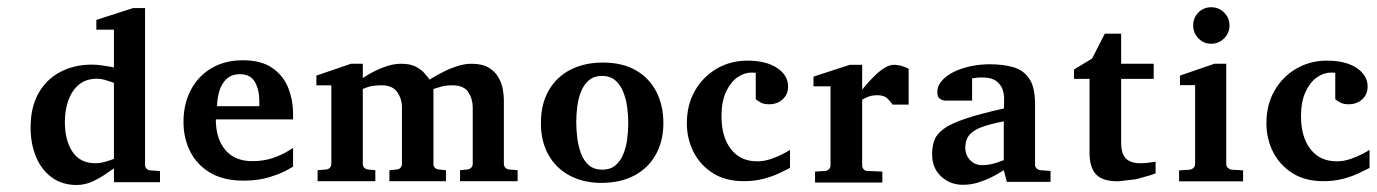

<svg xmlns="http://www.w3.org/2000/svg" viewBox="-20 -511 3865 539"><path d="M429.2 0.5H299.8V-38.1Q294.9 -35.6 279.1 -24.2Q263.2 -12.7 241.2 -2.2Q219.2 8.3 195.3 8.3Q154.8 8.3 125.7 -12.7Q96.7 -33.7 81.3 -70.3Q65.9 -106.9 65.9 -153.3Q65.9 -210 88.1 -249.3Q110.4 -288.6 149.4 -309.1Q188.5 -329.6 237.8 -329.6Q250.5 -329.6 264.9 -327.6Q279.3 -325.7 289.6 -323.7L299.8 -321.8V-427.7H250.5V-455.1L353.5 -488.3H387.2V-47.9Q387.2 -42 391.4 -37.6Q395.5 -33.2 401.9 -32.7L429.2 -30.8V0.5ZM299.8 -64.9V-278.3L292 -281.2L273.4 -287.1Q262.7 -290 252.4 -290Q221.7 -290 201.9 -273.7Q182.1 -257.3 172.1 -230Q162.1 -202.6 162.1 -168.5Q162.1 -116.7 183.6 -84.7Q205.1 -52.7 248 -52.7Q259.8 -52.7 271.7 -55.9Q283.7 -59.1 291.5 -62Z M802.7 -43 785.2 -33.2Q767.6 -23.4 736.3 -13.7Q705.1 -3.9 663.6 -3.9Q607.4 -3.9 570.1 -26.1Q532.7 -48.3 513.9 -85.7Q495.1 -123 495.1 -168.9Q495.1 -218.8 515.6 -258.1Q536.1 -297.4 573.7 -319.6Q611.3 -341.8 661.6 -341.8Q713.4 -341.8 744.4 -320.3Q775.4 -298.8 789.1 -264.4Q802.7 -230 802.7 -191.4V-175.8H585.9Q585.9 -121.6 612.5 -90.1Q639.2 -58.6 688 -58.6Q721.2 -58.6 747.1 -67.9Q772.9 -77.1 787.6 -86.4L802.7 -95.7ZM708 -212.9V-227.1Q708 -258.8 695.6 -280.8Q683.1 -302.7 653.8 -302.7Q629.9 -302.7 615.7 -289.1Q601.6 -275.4 595.5 -254.4Q589.4 -233.4 589.4 -212.9Z M1433.1 -2.4H1271.5V-33.2L1292 -35.2Q1297.9 -35.6 1302.5 -40Q1307.1 -44.4 1307.1 -50.8V-209.5Q1307.1 -233.4 1294.7 -252.4Q1282.2 -271.5 1249.5 -271.5Q1228.5 -271.5 1212.9 -266.1L1196.8 -261.2V-50.8Q1196.8 -44.4 1200.9 -40Q1205.1 -35.6 1211.4 -35.2L1231.9 -33.2V-2.4H1073.2V-33.2L1093.8 -35.2Q1100.1 -35.6 1104.2 -40Q1108.4 -44.4 1108.4 -50.8V-209.5Q1108.4 -233.4 1095.2 -252.4Q1082 -271.5 1051.8 -271.5Q1024.4 -271.5 1011.2 -266.1L998.5 -261.2V-50.8Q998.5 -44.4 1002.9 -40Q1007.3 -35.6 1013.7 -35.2L1033.7 -33.2V-2.4H871.6V-33.2L896 -35.2Q901.9 -35.6 906 -40Q910.2 -44.4 910.2 -50.8V-271.5H868.2V-298.8L965.3 -332H998.5V-292L1007.8 -297.9Q1017.6 -304.2 1033.2 -312Q1048.8 -319.8 1067.9 -325.9Q1086.9 -332 1106.4 -332Q1131.3 -332 1147 -324Q1162.6 -315.9 1171.6 -305.4Q1180.7 -294.9 1186 -287.6L1197.3 -294.4Q1208 -300.8 1225.6 -309.8Q1243.2 -318.8 1263.9 -325.4Q1284.7 -332 1303.7 -332Q1334 -332 1352.1 -321Q1370.1 -310.1 1379.4 -293.5Q1388.7 -276.9 1391.6 -260Q1394.5 -243.2 1394.5 -231.4V-50.8Q1394.5 -44.4 1398.9 -40Q1403.3 -35.6 1409.2 -35.2L1433.1 -33.2Z M1842.3 -165Q1842.3 -115.7 1821.5 -77.9Q1800.8 -40 1761.7 -18.8Q1722.7 2.4 1668 2.4Q1618.2 2.4 1579.8 -17.8Q1541.5 -38.1 1520 -75.7Q1498.5 -113.3 1498.5 -165.5Q1498.5 -219.7 1520.8 -257.8Q1543 -295.9 1582.3 -315.7Q1621.6 -335.4 1672.4 -335.4Q1727.1 -335.4 1764.9 -313.7Q1802.7 -292 1822.5 -253.7Q1842.3 -215.3 1842.3 -165ZM1743.7 -165.5Q1743.7 -186.5 1740.7 -209.5Q1737.8 -232.4 1729.7 -252.7Q1721.7 -272.9 1707.3 -285.4Q1692.9 -297.9 1669.9 -297.9Q1647.9 -297.9 1633.5 -285.9Q1619.1 -273.9 1611.3 -254.4Q1603.5 -234.9 1600.6 -212.2Q1597.7 -189.5 1597.7 -168.2Q1597.7 -147 1600.6 -123.8Q1603.5 -100.6 1611.1 -80.1Q1618.7 -59.6 1633.3 -47.1Q1647.9 -34.7 1670.4 -34.7Q1693.4 -34.7 1707.5 -46.6Q1721.7 -58.6 1729.7 -78.1Q1737.8 -97.7 1740.7 -120.4Q1743.7 -143.1 1743.7 -165.5Z M2197.8 -39.6Q2186.5 -33.7 2167.5 -24.7Q2148.4 -15.6 2123.3 -9Q2098.1 -2.4 2067.9 -2.4Q2016.6 -2.4 1981 -25.1Q1945.3 -47.9 1926.8 -84.7Q1908.2 -121.6 1908.2 -165Q1908.2 -217.3 1931.2 -256.8Q1954.1 -296.4 1992.7 -318.6Q2031.2 -340.8 2078.1 -340.8Q2130.4 -340.8 2161.4 -320.3Q2192.4 -299.8 2192.4 -268.1Q2192.4 -246.1 2177.2 -232.2Q2162.1 -218.3 2139.2 -218.3Q2125 -218.3 2116.5 -222.7Q2107.9 -227.1 2101.6 -232.4V-306.6Q2098.1 -307.1 2095.2 -307.1H2088.9Q2068.8 -307.1 2049.6 -293.5Q2030.3 -279.8 2017.8 -252.4Q2005.4 -225.1 2005.4 -184.6Q2005.4 -126.5 2032 -92.3Q2058.6 -58.1 2105.5 -58.1Q2125.5 -58.1 2145 -64.9Q2164.6 -71.8 2179.2 -79.6Q2193.8 -87.4 2197.8 -90.3Z M2530.8 -217.3H2485.8Q2481.9 -223.6 2472.2 -233.6Q2462.4 -243.7 2443.4 -243.7Q2424.3 -243.7 2412.6 -237.3L2400.4 -231.4V-46.4Q2400.4 -40.5 2404.3 -35.9Q2408.2 -31.2 2415 -31.2L2457 -29.3V1.5H2268.1V-29.3L2297.4 -31.2Q2303.2 -32.2 2307.4 -36.4Q2311.5 -40.5 2311.5 -46.4V-268.6H2263.7V-295.9L2365.7 -329.1H2400.4V-259.3Q2406.2 -267.1 2416.7 -278.8Q2427.2 -290.5 2439.7 -302.2Q2452.1 -314 2465.1 -321.5Q2478 -329.1 2489.3 -329.1Q2500.5 -329.1 2512.7 -325.4Q2524.9 -321.8 2530.8 -317.4Z M2929.2 -0.5H2806.6L2797.9 -33.2L2788.1 -27.3Q2778.3 -21 2762.2 -12.9Q2746.1 -4.9 2725.6 1.5Q2705.1 7.8 2683.1 7.8Q2647.5 7.8 2622.1 -15.6Q2596.7 -39.1 2596.7 -77.6Q2596.7 -100.1 2603 -117.4Q2609.4 -134.8 2629.4 -149.4Q2649.4 -164.1 2689.9 -177.7Q2730.5 -191.4 2798.3 -206.5Q2798.3 -213.9 2798.8 -223.1V-232.4Q2799.3 -244.6 2794.9 -258.8Q2790.5 -272.9 2777.1 -283.2Q2763.7 -293.5 2737.3 -293.5Q2723.6 -293.5 2716.3 -292L2709 -291V-228.5H2640.6H2633.3Q2626 -229 2618.7 -233.6Q2611.3 -238.3 2611.3 -252Q2611.3 -270 2624.3 -284.7Q2637.2 -299.3 2658.4 -309.6Q2679.7 -319.8 2705.8 -325.2Q2731.9 -330.6 2758.3 -330.6Q2796.4 -330.6 2825 -322.3Q2853.5 -314 2869.6 -290Q2885.7 -266.1 2885.7 -218.3V-48.8Q2885.7 -42.5 2889.9 -38.3Q2894 -34.2 2900.4 -33.2L2929.2 -31.2ZM2797.9 -61.5V-170.4Q2755.4 -162.1 2731.9 -152.6Q2708.5 -143.1 2699.2 -129.6Q2689.9 -116.2 2689.9 -96.2Q2689.9 -75.7 2703.4 -61.5Q2716.8 -47.4 2737.3 -47.4Q2751.5 -47.4 2765.4 -50.8Q2779.3 -54.2 2788.6 -58.1Z M3224.1 -24.4 3209 -19 3169.4 -7.8 3118.7 -2Q3074.7 -2 3056.6 -21.7Q3038.6 -41.5 3038.6 -83V-289.6H2995.1V-315.9L3045.9 -346.7L3081.5 -416.5H3127.4V-332H3218.8V-289.6H3127.4V-110.4Q3127.4 -78.6 3141.1 -65.7Q3154.8 -52.7 3181.2 -52.7Q3197.3 -52.7 3210.9 -55.2L3224.1 -57.1Z M3416.5 -475.8Q3431.6 -460.9 3431.6 -439.7Q3431.6 -418.5 3416.5 -403.3Q3401.4 -388.2 3380.1 -388.2Q3358.9 -388.2 3344.2 -403.3Q3329.6 -418.5 3329.6 -439.7Q3329.6 -460.9 3344.2 -475.8Q3358.9 -490.7 3380.1 -490.7Q3401.4 -490.7 3416.5 -475.8ZM3469.7 -2H3290V-32.7L3320.3 -34.7Q3326.2 -35.6 3330.6 -39.8Q3335 -43.9 3335 -50.3V-272H3292.5V-298.8L3389.2 -332H3422.4V-50.3Q3422.4 -43.9 3427 -39.8Q3431.6 -35.6 3437.5 -34.7L3469.7 -32.7Z M3824.7 -39.6Q3813.5 -33.7 3794.4 -24.7Q3775.4 -15.6 3750.2 -9Q3725.1 -2.4 3694.8 -2.4Q3643.6 -2.4 3607.9 -25.1Q3572.3 -47.9 3553.7 -84.7Q3535.2 -121.6 3535.2 -165Q3535.2 -217.3 3558.1 -256.8Q3581.1 -296.4 3619.6 -318.6Q3658.2 -340.8 3705.1 -340.8Q3757.3 -340.8 3788.3 -320.3Q3819.3 -299.8 3819.3 -268.1Q3819.3 -246.1 3804.2 -232.2Q3789.1 -218.3 3766.1 -218.3Q3752 -218.3 3743.4 -222.7Q3734.9 -227.1 3728.5 -232.4V-306.6Q3725.1 -307.1 3722.2 -307.1H3715.8Q3695.8 -307.1 3676.5 -293.5Q3657.2 -279.8 3644.8 -252.4Q3632.3 -225.1 3632.3 -184.6Q3632.3 -126.5 3658.9 -92.3Q3685.5 -58.1 3732.4 -58.1Q3752.4 -58.1 3772 -64.9Q3791.5 -71.8 3806.2 -79.6Q3820.8 -87.4 3824.7 -90.3Z"/></svg>

Font: MANDARAM
Style: Book
Weight: 400
Designer: CLT@C-DIT
Version: Version 1.28